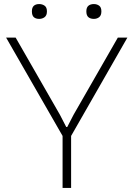

<svg xmlns="http://www.w3.org/2000/svg" viewBox="-20 -925 657 945"><path d="M288 -256 10 -740H57L275 -360L306 -300H311L342 -360L560 -740H607L330 -256V0H288ZM173 -832Q156 -832 146.5 -840.5Q137 -849 137 -869Q137 -888 146.5 -896.5Q156 -905 173 -905Q188 -905 199.5 -897Q211 -889 211 -869Q211 -849 199.5 -840.5Q188 -832 173 -832ZM442 -832Q425 -832 415 -840.5Q405 -849 405 -869Q405 -888 415 -896.5Q425 -905 442 -905Q457 -905 468 -897Q479 -889 479 -869Q479 -849 468 -840.5Q457 -832 442 -832Z"/></svg>

Font: Encode Sans Wide
Style: Thin
Weight: 100
Designer: Pablo Impallari, Andres Torresi
Foundry: Pablo Impallari, Andres Torresi
Version: Version 1.000; ttfautohint (v1.00) -l 8 -r 50 -G 200 -x 14 -